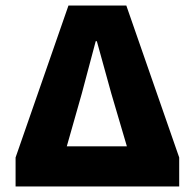

<svg xmlns="http://www.w3.org/2000/svg" viewBox="-20 -670 700 690"><path d="M36 0H624V-104L434 -650H226L36 -104ZM220 -144 274 -334 324 -522H328L380 -334L436 -144Z"/></svg>

Font: Source Sans Pro Black
Style: Regular
Weight: 900
Designer: Paul D. Hunt
Foundry: Adobe Systems Incorporated
Version: Version 3.006;hotconv 1.0.111;makeotfexe 2.5.65597